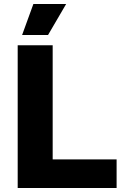

<svg xmlns="http://www.w3.org/2000/svg" viewBox="-20 -935 632 955"><path d="M68 0V-710H242V-142H560V0ZM90 -761 146 -915H309L219 -761Z"/></svg>

Font: Geist ExtBd
Style: Regular
Weight: 400
Designer: Basement.studio, Andrés Briganti, Mateo Zaragoza
Foundry: Basement.studio, Vercel, Andrés Briganti, Guido Ferreyra, Mateo Zaragoza
Version: Version 1.401